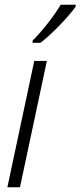

<svg xmlns="http://www.w3.org/2000/svg" viewBox="-20 -787 338 807"><path d="M117 -616V-607H150C196 -641 269 -718 298 -759V-767H235C210 -724 163 -663 117 -616ZM11 0H64L177 -531H124Z"/></svg>

Font: Noto Sans Condensed Light
Style: Italic
Weight: 300
Width: 3
Italic angle: -12°
Designer: Monotype Design Team
Foundry: Monotype Imaging Inc.
Version: Version 2.013